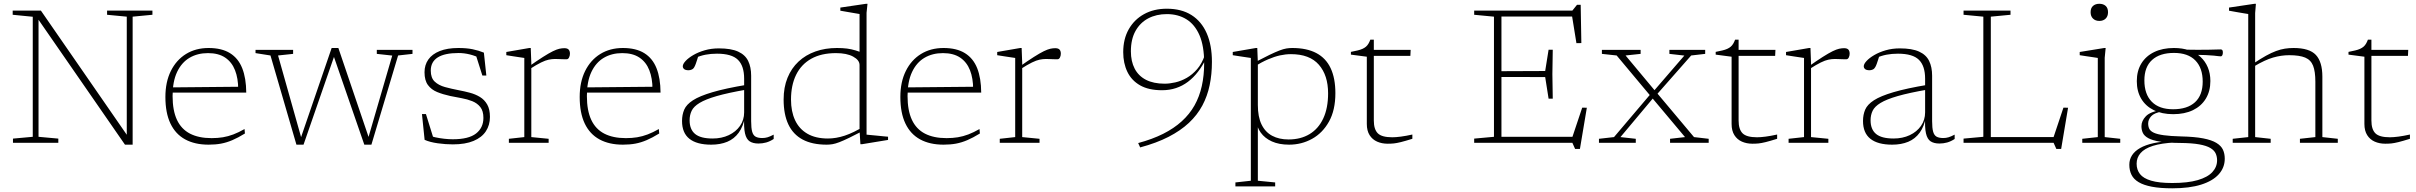

<svg xmlns="http://www.w3.org/2000/svg" viewBox="-20 -754 12762 1014"><path d="M153 -31.5V-665.5L47 -676V-698H196L658 -30L649.5 -3.5V-666L545.5 -676V-698H785V-676L680.5 -666V10H640L172.5 -665.5L183.5 -669.5V-31.5L288 -22V0H48.5V-22Z M1081.5 -500.5Q1151 -500.5 1194.8 -473.2Q1238.5 -446 1259.2 -393.8Q1280 -341.5 1280.5 -265H890L886.5 -292.5L1260 -296L1238 -282.5Q1238 -340.5 1221.2 -383.2Q1204.5 -426 1169.2 -449.8Q1134 -473.5 1078.5 -473.5Q1023 -473.5 981 -448.8Q939 -424 915.2 -373.8Q891.5 -323.5 891.5 -247Q891.5 -170.5 914.5 -121.2Q937.5 -72 983.5 -48.2Q1029.5 -24.5 1097.5 -24.5Q1129.5 -24.5 1157 -29Q1184.5 -33.5 1212.2 -44Q1240 -54.5 1271.5 -72.5L1273.5 -49Q1237 -26.5 1207 -13.8Q1177 -1 1147.5 4.5Q1118 10 1081.5 10Q1009 10 958 -17.8Q907 -45.5 880.2 -101.5Q853.5 -157.5 853.5 -242Q853.5 -321 882.2 -379Q911 -437 962.2 -468.8Q1013.5 -500.5 1081.5 -500.5Z M2051.5 -460.5 1970 -469.5V-490.5H2158.5V-469.5L2082.5 -461L1941.5 10H1904L1743 -455.5H1744.5L1583 10H1545.5L1408.5 -461L1329.5 -473.5V-490.5H1528V-469.5L1448.5 -461L1574 -16L1564.5 -13.5L1731.5 -500.5H1767L1931 -17.5H1922.5Z M2401 -500.5Q2444 -500.5 2475.8 -494Q2507.5 -487.5 2535.5 -476L2548.5 -355H2527.5L2491 -470L2531 -440Q2492 -459 2461.5 -466.5Q2431 -474 2402 -474Q2328.5 -474 2291.8 -450.8Q2255 -427.5 2255 -381Q2255 -342.5 2275.8 -323Q2296.5 -303.5 2330.2 -294.2Q2364 -285 2403 -277.5Q2432.5 -272 2461.5 -264.2Q2490.5 -256.5 2514.5 -242Q2538.5 -227.5 2553 -202.2Q2567.5 -177 2567.5 -136.5Q2567.5 -93.5 2546 -60.8Q2524.5 -28 2481 -9.8Q2437.5 8.5 2371.5 8.5Q2334 8.5 2292.2 2.8Q2250.5 -3 2222.5 -15.5L2208.5 -151.5H2229.5L2271 -18L2237 -41.5Q2254 -34.5 2277.5 -29.2Q2301 -24 2326 -21.2Q2351 -18.5 2371 -18.5Q2455.5 -18.5 2494.2 -49Q2533 -79.5 2533 -131.5Q2533 -168 2516.8 -188.5Q2500.5 -209 2474.5 -219.5Q2448.5 -230 2417.8 -235.5Q2387 -241 2358 -247Q2319 -255.5 2288.5 -268Q2258 -280.5 2240 -305Q2222 -329.5 2222 -372.5Q2222 -411 2242.2 -439.8Q2262.5 -468.5 2302.5 -484.5Q2342.5 -500.5 2401 -500.5Z M2960.5 -499.5Q2976.5 -499.5 2983.2 -492Q2990 -484.5 2990 -470.5Q2990 -459.5 2985.2 -450.2Q2980.5 -441 2972.5 -441Q2962 -441 2951.8 -441.2Q2941.5 -441.5 2931.8 -442Q2922 -442.5 2911.5 -442.5Q2895.5 -442.5 2878.2 -439Q2861 -435.5 2837.5 -424Q2814 -412.5 2778 -389.5L2767 -398.5Q2815.5 -433 2847.5 -453.2Q2879.5 -473.5 2900 -483.5Q2920.5 -493.5 2934.2 -496.5Q2948 -499.5 2960.5 -499.5ZM2786 -421.5V-30L2877.5 -21V0H2667.5V-21L2749 -30V-448Q2742.5 -449 2727 -451.2Q2711.5 -453.5 2692 -456.5Q2672.5 -459.5 2654 -462.5V-479.5L2775.5 -500.5H2783Z M3269.5 -500.5Q3339 -500.5 3382.8 -473.2Q3426.5 -446 3447.2 -393.8Q3468 -341.5 3468.5 -265H3078L3074.5 -292.5L3448 -296L3426 -282.5Q3426 -340.5 3409.2 -383.2Q3392.5 -426 3357.2 -449.8Q3322 -473.5 3266.5 -473.5Q3211 -473.5 3169 -448.8Q3127 -424 3103.2 -373.8Q3079.5 -323.5 3079.5 -247Q3079.5 -170.5 3102.5 -121.2Q3125.5 -72 3171.5 -48.2Q3217.5 -24.5 3285.5 -24.5Q3317.5 -24.5 3345 -29Q3372.5 -33.5 3400.2 -44Q3428 -54.5 3459.5 -72.5L3461.5 -49Q3425 -26.5 3395 -13.8Q3365 -1 3335.5 4.5Q3306 10 3269.5 10Q3197 10 3146 -17.8Q3095 -45.5 3068.2 -101.5Q3041.5 -157.5 3041.5 -242Q3041.5 -321 3070.2 -379Q3099 -437 3150.2 -468.8Q3201.5 -500.5 3269.5 -500.5Z M3925.5 -306.5 3924 -281Q3825.5 -264 3765.8 -246.8Q3706 -229.5 3674.8 -210.5Q3643.5 -191.5 3632.8 -169Q3622 -146.5 3622 -118.5Q3622 -70.5 3651 -46.5Q3680 -22.5 3743.5 -22.5Q3791 -22.5 3828.8 -40.2Q3866.5 -58 3888.2 -89.2Q3910 -120.5 3910 -160.5V-338.5Q3910 -406 3877.2 -438.2Q3844.5 -470.5 3766.5 -470.5Q3734 -470.5 3706.5 -465.2Q3679 -460 3649 -447L3669.5 -463.5Q3665.5 -450.5 3661.8 -438.5Q3658 -426.5 3654.5 -416.8Q3651 -407 3647 -400Q3642 -390.5 3633.5 -386.8Q3625 -383 3616.5 -383Q3600.5 -383 3593.2 -389Q3586 -395 3586 -404Q3586 -416 3600.8 -432Q3615.5 -448 3641.5 -463.2Q3667.5 -478.5 3702 -488.5Q3736.5 -498.5 3776.5 -498.5Q3841 -498.5 3878.2 -481.5Q3915.5 -464.5 3931.2 -432.2Q3947 -400 3947 -354V-114Q3947 -77.5 3952.5 -58.2Q3958 -39 3971 -32Q3984 -25 4006 -25Q4020.5 -25 4033.8 -29Q4047 -33 4066 -43V-20Q4046 -7 4026.5 -1.5Q4007 4 3985.5 4Q3957 4 3939.2 -7.5Q3921.5 -19 3914.5 -49.8Q3907.5 -80.5 3910.5 -137.5L3915 -139.5Q3905.5 -86.5 3881.5 -53.5Q3857.5 -20.5 3820.8 -5.2Q3784 10 3736 10Q3660 10 3621 -21Q3582 -52 3582 -115Q3582 -148 3593.5 -175Q3605 -202 3639.8 -224.5Q3674.5 -247 3743 -267.2Q3811.5 -287.5 3925.5 -306.5Z M4519.5 -410.5Q4519.5 -436.5 4485.8 -455Q4452 -473.5 4395 -473.5Q4317.5 -473.5 4264.5 -443.8Q4211.5 -414 4184.5 -359Q4157.5 -304 4157.5 -228Q4157.5 -165.5 4179 -119.2Q4200.5 -73 4244 -47.8Q4287.5 -22.5 4352.5 -22.5Q4395 -22.5 4441 -37.5Q4487 -52.5 4547.5 -89.5V-68Q4497.5 -42 4465.5 -26.5Q4433.5 -11 4412.5 -3Q4391.5 5 4376.5 7.5Q4361.5 10 4346 10Q4269.5 10 4219 -17Q4168.5 -44 4143.5 -97Q4118.5 -150 4118.5 -228.5Q4118.5 -292.5 4139 -343Q4159.5 -393.5 4197.2 -428.8Q4235 -464 4286.5 -482.2Q4338 -500.5 4400 -500.5Q4430.5 -500.5 4453.5 -497.5Q4476.5 -494.5 4499.2 -487.5Q4522 -480.5 4550.5 -469L4519.5 -439.5V-680Q4513.5 -681 4494.8 -684.2Q4476 -687.5 4454.2 -691.2Q4432.5 -695 4418 -697.5V-714L4554 -734H4561.5L4556.5 -686.5V-43Q4561 -42.5 4576 -41Q4591 -39.5 4610 -37.8Q4629 -36 4645.5 -34.2Q4662 -32.5 4670 -32V-15L4533 7.5H4524L4519.5 -66Z M4963 -500.5Q5032.5 -500.5 5076.2 -473.2Q5120 -446 5140.8 -393.8Q5161.5 -341.5 5162 -265H4771.5L4768 -292.5L5141.5 -296L5119.5 -282.5Q5119.5 -340.5 5102.8 -383.2Q5086 -426 5050.8 -449.8Q5015.5 -473.5 4960 -473.5Q4904.5 -473.5 4862.5 -448.8Q4820.5 -424 4796.8 -373.8Q4773 -323.5 4773 -247Q4773 -170.5 4796 -121.2Q4819 -72 4865 -48.2Q4911 -24.5 4979 -24.5Q5011 -24.5 5038.5 -29Q5066 -33.5 5093.8 -44Q5121.5 -54.5 5153 -72.5L5155 -49Q5118.5 -26.5 5088.5 -13.8Q5058.5 -1 5029 4.5Q4999.5 10 4963 10Q4890.5 10 4839.5 -17.8Q4788.5 -45.5 4761.8 -101.5Q4735 -157.5 4735 -242Q4735 -321 4763.8 -379Q4792.5 -437 4843.8 -468.8Q4895 -500.5 4963 -500.5Z M5553 -499.5Q5569 -499.5 5575.8 -492Q5582.5 -484.5 5582.5 -470.5Q5582.5 -459.5 5577.8 -450.2Q5573 -441 5565 -441Q5554.5 -441 5544.2 -441.2Q5534 -441.5 5524.2 -442Q5514.5 -442.5 5504 -442.5Q5488 -442.5 5470.8 -439Q5453.5 -435.5 5430 -424Q5406.5 -412.5 5370.5 -389.5L5359.5 -398.5Q5408 -433 5440 -453.2Q5472 -473.5 5492.5 -483.5Q5513 -493.5 5526.8 -496.5Q5540.5 -499.5 5553 -499.5ZM5378.5 -421.5V-30L5470 -21V0H5260V-21L5341.5 -30V-448Q5335 -449 5319.5 -451.2Q5304 -453.5 5284.5 -456.5Q5265 -459.5 5246.5 -462.5V-479.5L5368 -500.5H5375.5Z M6001.5 24.5 5991 1.5Q6065.5 -18.5 6122.8 -47.2Q6180 -76 6221.2 -113.5Q6262.5 -151 6288.5 -197.2Q6314.5 -243.5 6327 -299.5Q6339.5 -355.5 6339.5 -420.5Q6339.5 -511 6314.8 -568Q6290 -625 6245.8 -652.2Q6201.5 -679.5 6142.5 -679.5Q6087 -679.5 6044.2 -657Q6001.5 -634.5 5977 -590.8Q5952.5 -547 5952.5 -483Q5952.5 -430 5972.5 -391.5Q5992.5 -353 6032.2 -332.5Q6072 -312 6131 -312Q6157 -312 6187.5 -319Q6218 -326 6247.8 -343Q6277.5 -360 6302.5 -389Q6327.5 -418 6342.5 -461.5L6350.5 -446.5Q6331 -406.5 6306.8 -375Q6282.5 -343.5 6253.5 -321.8Q6224.5 -300 6190.5 -288.8Q6156.5 -277.5 6117 -277.5Q6046.5 -277.5 6001.2 -303.2Q5956 -329 5934 -374.5Q5912 -420 5912 -478.5Q5912 -548 5941.2 -599.5Q5970.5 -651 6022.2 -679.5Q6074 -708 6142 -708Q6219.5 -708 6272.5 -674.5Q6325.5 -641 6353 -578.2Q6380.5 -515.5 6380.5 -427Q6380.5 -362 6368.5 -304.2Q6356.5 -246.5 6329.8 -196.5Q6303 -146.5 6259 -105.2Q6215 -64 6151.2 -31.2Q6087.5 1.5 6001.5 24.5Z M6994 -261Q6994 -356.5 6945.2 -412.2Q6896.5 -468 6798 -468Q6769.5 -468 6740 -461.5Q6710.5 -455 6676.8 -440.5Q6643 -426 6602.5 -401V-422.5Q6652 -448.5 6684.2 -464Q6716.5 -479.5 6737.5 -487.5Q6758.5 -495.5 6773.8 -498Q6789 -500.5 6804.5 -500.5Q6881 -500.5 6931.8 -473.8Q6982.5 -447 7007.5 -393.8Q7032.5 -340.5 7032.5 -262Q7032.5 -172.5 6998.8 -112Q6965 -51.5 6909.5 -20.8Q6854 10 6788 10Q6735 10 6697.2 -7Q6659.5 -24 6638.2 -53.8Q6617 -83.5 6613 -122H6623V200.5L6714.5 209.5V230.5H6504.5V209.5L6586 200.5V-448Q6579.5 -449 6564 -451.2Q6548.5 -453.5 6528.8 -456.5Q6509 -459.5 6490.5 -462.5V-479.5L6612.5 -500.5H6620L6623 -423.5V-199.5Q6623 -137 6642.5 -96.8Q6662 -56.5 6698.5 -37Q6735 -17.5 6785 -17.5Q6849.5 -17.5 6896.2 -45.8Q6943 -74 6968.5 -128.5Q6994 -183 6994 -261Z M7235.5 -117.5Q7235.5 -71 7256.5 -50Q7277.5 -29 7333 -29Q7351.5 -29 7378.2 -32.5Q7405 -36 7439 -43.5V-21Q7400.5 -9 7378.2 -3.5Q7356 2 7341 3.5Q7326 5 7308.5 5Q7278 5 7253 -6Q7228 -17 7213.2 -40.2Q7198.5 -63.5 7198.5 -99.5V-454.5L7114.5 -465.5V-480Q7134.5 -484 7149.5 -487.5Q7164.5 -491 7175.5 -496Q7186.5 -501 7194 -507.5Q7201.5 -514 7207 -523.2Q7212.5 -532.5 7217 -544.5H7235.5V-473ZM7211.5 -459V-490.5H7430L7428.5 -459Z M8180.5 -491.5 8178.5 -362 8180.5 -233H8158.5L8140.5 -347L7901 -347.5V-378L8140.5 -379L8158.5 -491.5ZM8331.5 -526.5 8305.5 -526 8279 -690 8303 -666.5H7874V-698H8284L8308.5 -728.5H8328ZM8280 -18 8336 -185.5 8360.5 -185 8324 32.5H8298.5L8284 0H7874V-31.5H8312.5ZM7765.5 0V-22L7870 -31.5V-666L7765.5 -676V-698H7909.5V0Z M8926.5 -30 9004 -21V0H8800V-21L8879 -30L8704.5 -238L8696.5 -247.5L8518 -461L8440 -469.5V-490.5H8644.5V-469.5L8565 -461L8721 -274L8729.5 -264.5ZM8716.5 -243 8538 -30 8619 -21V0H8424.5V-21L8504 -30L8700 -261L8711.5 -270.5L8875.5 -460.5L8796.5 -469.5V-490.5H8985.5V-469.5L8911.5 -461L8727 -251.5Z M9162 -117.5Q9162 -71 9183 -50Q9204 -29 9259.5 -29Q9278 -29 9304.8 -32.5Q9331.5 -36 9365.5 -43.5V-21Q9327 -9 9304.8 -3.5Q9282.5 2 9267.5 3.5Q9252.5 5 9235 5Q9204.5 5 9179.5 -6Q9154.5 -17 9139.8 -40.2Q9125 -63.5 9125 -99.5V-454.5L9041 -465.5V-480Q9061 -484 9076 -487.5Q9091 -491 9102 -496Q9113 -501 9120.5 -507.5Q9128 -514 9133.5 -523.2Q9139 -532.5 9143.5 -544.5H9162V-473ZM9138 -459V-490.5H9356.5L9355 -459Z M9719 -499.5Q9735 -499.5 9741.8 -492Q9748.5 -484.5 9748.5 -470.5Q9748.5 -459.5 9743.8 -450.2Q9739 -441 9731 -441Q9720.5 -441 9710.2 -441.2Q9700 -441.5 9690.2 -442Q9680.5 -442.5 9670 -442.5Q9654 -442.5 9636.8 -439Q9619.5 -435.5 9596 -424Q9572.5 -412.5 9536.5 -389.5L9525.5 -398.5Q9574 -433 9606 -453.2Q9638 -473.5 9658.5 -483.5Q9679 -493.5 9692.8 -496.5Q9706.5 -499.5 9719 -499.5ZM9544.5 -421.5V-30L9636 -21V0H9426V-21L9507.5 -30V-448Q9501 -449 9485.5 -451.2Q9470 -453.5 9450.5 -456.5Q9431 -459.5 9412.5 -462.5V-479.5L9534 -500.5H9541.5Z M10162.5 -306.5 10161 -281Q10062.5 -264 10002.8 -246.8Q9943 -229.5 9911.8 -210.5Q9880.5 -191.5 9869.8 -169Q9859 -146.5 9859 -118.5Q9859 -70.5 9888 -46.5Q9917 -22.5 9980.5 -22.5Q10028 -22.5 10065.8 -40.2Q10103.5 -58 10125.2 -89.2Q10147 -120.5 10147 -160.5V-338.5Q10147 -406 10114.2 -438.2Q10081.5 -470.5 10003.5 -470.5Q9971 -470.5 9943.5 -465.2Q9916 -460 9886 -447L9906.5 -463.5Q9902.5 -450.5 9898.8 -438.5Q9895 -426.5 9891.5 -416.8Q9888 -407 9884 -400Q9879 -390.5 9870.5 -386.8Q9862 -383 9853.5 -383Q9837.5 -383 9830.2 -389Q9823 -395 9823 -404Q9823 -416 9837.8 -432Q9852.5 -448 9878.5 -463.2Q9904.5 -478.5 9939 -488.5Q9973.5 -498.5 10013.5 -498.5Q10078 -498.5 10115.2 -481.5Q10152.5 -464.5 10168.2 -432.2Q10184 -400 10184 -354V-114Q10184 -77.5 10189.5 -58.2Q10195 -39 10208 -32Q10221 -25 10243 -25Q10257.5 -25 10270.8 -29Q10284 -33 10303 -43V-20Q10283 -7 10263.5 -1.5Q10244 4 10222.5 4Q10194 4 10176.2 -7.5Q10158.5 -19 10151.5 -49.8Q10144.5 -80.5 10147.5 -137.5L10152 -139.5Q10142.5 -86.5 10118.5 -53.5Q10094.5 -20.5 10057.8 -5.2Q10021 10 9973 10Q9897 10 9858 -21Q9819 -52 9819 -115Q9819 -148 9830.5 -175Q9842 -202 9876.8 -224.5Q9911.5 -247 9980 -267.2Q10048.5 -287.5 10162.5 -306.5Z M10865.5 32.5H10840L10825.5 0H10463.5V-30H10854L10821.5 -18L10877.5 -185.5L10902 -185ZM10494 -666V0H10350V-22L10454.5 -31.5V-666L10350 -676V-698H10598V-676Z M11067 -643.5Q11046.5 -643.5 11033.8 -655.8Q11021 -668 11021 -689.5Q11021 -711.5 11033.8 -722.8Q11046.5 -734 11067 -734Q11088 -734 11100.5 -722.8Q11113 -711.5 11113 -689.5Q11113 -668 11100.5 -655.8Q11088 -643.5 11067 -643.5ZM11100.5 -500.5 11095.5 -449V-30L11177.5 -21V0H10977V-21L11059 -30V-448Q11053.5 -449 11036.5 -451.5Q11019.5 -454 10999.2 -457Q10979 -460 10963.5 -462.5V-479.5L11093 -500.5Z M11452.5 240.5Q11388.5 240.5 11345 232.2Q11301.5 224 11275 208.2Q11248.5 192.5 11237 169.2Q11225.5 146 11225.5 116Q11225.5 88 11240 65.8Q11254.5 43.5 11282.8 27.5Q11311 11.5 11353 2.2Q11395 -7 11450.5 -9L11475.5 -12.5L11467 -1.5Q11395 2 11350.2 16.2Q11305.5 30.5 11284.8 54.5Q11264 78.5 11264 110.5Q11264 142.5 11281.8 165.2Q11299.5 188 11340.8 200.2Q11382 212.5 11452 212.5Q11534.5 212.5 11586.8 197.2Q11639 182 11664 154.8Q11689 127.5 11689 92.5Q11689 73 11681.5 56.5Q11674 40 11653.8 27.8Q11633.5 15.5 11595 8.5Q11556.5 1.5 11494.5 1Q11428.5 0.5 11388 -6Q11347.5 -12.5 11326 -24.2Q11304.5 -36 11297 -52Q11289.5 -68 11289.5 -87.5Q11289.5 -116 11313 -140.2Q11336.5 -164.5 11395.5 -173L11397.5 -164.5Q11357 -158 11341 -140.2Q11325 -122.5 11325 -102Q11325 -85.5 11331.2 -73.2Q11337.5 -61 11355.5 -52.8Q11373.5 -44.5 11408 -39.8Q11442.5 -35 11499 -33.5Q11570.5 -32 11615.5 -23.2Q11660.5 -14.5 11685.5 0.8Q11710.5 16 11720 36.8Q11729.5 57.5 11729.5 84Q11729.5 131 11698 166.2Q11666.5 201.5 11604.8 221Q11543 240.5 11452.5 240.5ZM11457 -151Q11398 -151 11354.8 -172.2Q11311.5 -193.5 11288.2 -232.8Q11265 -272 11265 -325.5Q11265 -379.5 11289 -418.8Q11313 -458 11357 -479.2Q11401 -500.5 11461 -500.5Q11505.5 -500.5 11541 -488.5Q11576.5 -476.5 11601.5 -453.5Q11626.5 -430.5 11640 -398.2Q11653.5 -366 11653.5 -326Q11653.5 -272.5 11629.5 -233Q11605.5 -193.5 11561.5 -172.2Q11517.5 -151 11457 -151ZM11456.5 -177Q11532 -177 11572.5 -214.2Q11613 -251.5 11613 -323Q11613 -395 11574.2 -434.8Q11535.5 -474.5 11461.5 -474.5Q11386.5 -474.5 11345.8 -437.5Q11305 -400.5 11305 -329.5Q11305 -256.5 11344 -216.8Q11383 -177 11456.5 -177ZM11552.5 -465 11503.5 -492Q11551 -491 11586.5 -491Q11622 -491 11646.5 -491.5Q11671 -492 11686.2 -492.5Q11701.5 -493 11708 -493Q11714.5 -493 11717 -488.8Q11719.5 -484.5 11719.5 -477Q11719.5 -468.5 11716.8 -462.5Q11714 -456.5 11708 -456.5Q11702.5 -456.5 11695 -457.5Q11687.5 -458.5 11671.8 -460.2Q11656 -462 11627.8 -463.2Q11599.5 -464.5 11552.5 -465Z M12126.5 -21 12208 -30V-322.5Q12208 -376.5 12196 -407Q12184 -437.5 12154 -450Q12124 -462.5 12070 -462.5Q12027.5 -462.5 11984.5 -450Q11941.5 -437.5 11884.5 -403.5L11881.5 -419Q11919 -444 11947.5 -459.8Q11976 -475.5 12000.2 -484.5Q12024.5 -493.5 12046.8 -497Q12069 -500.5 12093 -500.5Q12176.5 -500.5 12210.8 -463.8Q12245 -427 12245 -349V-30L12326.5 -21V0H12126.5ZM11972 0H11771.5V-21L11853.5 -30V-680Q11847 -681 11830.2 -683.8Q11813.5 -686.5 11792.5 -690.2Q11771.5 -694 11752 -697.5V-714L11886.5 -734H11894L11890 -685V-30L11972 -21Z M12504 -117.5Q12504 -71 12525 -50Q12546 -29 12601.5 -29Q12620 -29 12646.8 -32.5Q12673.5 -36 12707.5 -43.5V-21Q12669 -9 12646.8 -3.5Q12624.5 2 12609.5 3.5Q12594.5 5 12577 5Q12546.5 5 12521.5 -6Q12496.5 -17 12481.8 -40.2Q12467 -63.5 12467 -99.5V-454.5L12383 -465.5V-480Q12403 -484 12418 -487.5Q12433 -491 12444 -496Q12455 -501 12462.5 -507.5Q12470 -514 12475.5 -523.2Q12481 -532.5 12485.5 -544.5H12504V-473ZM12480 -459V-490.5H12698.5L12697 -459Z"/></svg>

Font: Newsreader 9pt ExtraLight
Style: Regular
Weight: 250
Designer: Hugues Gentile
Foundry: Production Type
Version: Version 1.003